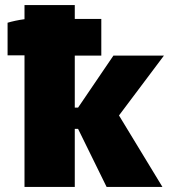

<svg xmlns="http://www.w3.org/2000/svg" viewBox="-20 -740 669 760"><path d="M77 0H276V-230H289L402 0H623L451 -283L629 -520H429L289 -314H276V-520H381V-665H276V-720H77V-664C53 -661 26 -655 10 -650V-521H77Z"/></svg>

Font: Fixel Text Black
Style: Regular
Weight: 900
Width: 4
Designer: AlfaBravo + MacPaw
Foundry: Kyrylo Tkachov, Marchela Mozhyna, Serhii Makarenko, Maria Weinstein, Zakhar Kryvoshyya
Version: Version 1.211